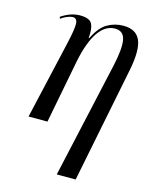

<svg xmlns="http://www.w3.org/2000/svg" viewBox="-117 -621 731 932"><g transform="rotate(15 248.5 -154.5)"><path d="M260 236 390 -347Q410 -438 401.5 -479.5Q393 -521 351 -521Q302 -521 267 -470Q232 -419 212 -321L150 0H55L145 -393Q162 -467 161 -494.5Q160 -522 138 -522Q129 -522 113.5 -516.5Q98 -511 79 -498L76 -507Q102 -524 125 -531.5Q148 -539 170 -539Q220 -539 231.5 -513.5Q243 -488 238 -444H241Q270 -503 307 -524Q344 -545 387 -545Q450 -545 471 -498.5Q492 -452 472 -349L355 236Z"/></g></svg>

Font: Noto Serif Display ExtraCondensed
Style: Italic
Weight: 400
Width: 2
Italic angle: -12°
Designer: Monotype Design Team
Foundry: Monotype Imaging Inc.
Version: Version 2.009